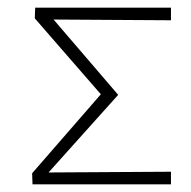

<svg xmlns="http://www.w3.org/2000/svg" viewBox="-20 -482 500 502"><path d="M65 0 64 -29 258 -252V-219L71 -434L72 -462H427V-429L109 -431L108 -445L289 -234L97 -20L96 -31L427 -33V0Z"/></svg>

Font: Ysabeau SC ExtraLight
Style: Regular
Weight: 250
Designer: Christian Thalmann (Catharsis Fonts)
Version: Version 2.001;gftools[0.9.30]; featfreeze: smcp